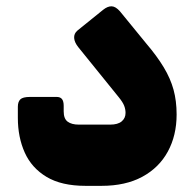

<svg xmlns="http://www.w3.org/2000/svg" viewBox="-20 -596 625 624"><path d="M258 8Q180 8 131.5 -21Q83 -50 60.5 -100Q38 -150 38 -213V-249Q38 -265 46 -273Q54 -281 78 -281H164Q176 -281 181.5 -274Q187 -267 187 -252V-234Q187 -210 200 -200.5Q213 -191 236 -191H338Q363 -191 375.5 -201.5Q388 -212 388 -229Q388 -241 383.5 -252.5Q379 -264 366 -280L235 -442Q222 -458 221 -472.5Q220 -487 232 -497L315 -564Q330 -576 343 -575.5Q356 -575 370 -559L455 -455Q490 -414 512 -377.5Q534 -341 544 -304.5Q554 -268 554 -224Q554 -156 525.5 -103.5Q497 -51 442.5 -21.5Q388 8 310 8Z"/></svg>

Font: Rubik ExtraBold
Style: Italic
Weight: 800
Italic angle: -12°
Designer: Hubert and Fischer
Foundry: Hubert and Fischer
Version: Version 2.300;gftools[0.9.30]